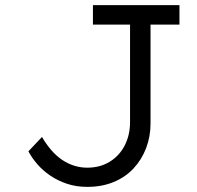

<svg xmlns="http://www.w3.org/2000/svg" viewBox="-20 -720 768 750"><path d="M321 10Q278 10 242 -2Q206 -14 176.5 -34Q147 -54 125.5 -79Q104 -104 91 -129L144 -185Q161 -156 180.5 -133.5Q200 -111 222 -96Q244 -81 269 -73Q294 -65 321 -65Q371 -65 409 -88.5Q447 -112 467.5 -152.5Q488 -193 488 -243V-624H343V-700H681V-624H568V-237Q568 -187 551 -142Q534 -97 502 -62.5Q470 -28 424 -9Q378 10 321 10Z"/></svg>

Font: Lexend Exa Light
Style: Regular
Weight: 300
Designer: Bonnie Shaver-Troup, Thomas Jockin
Foundry: Lexend
Version: Version 1.007